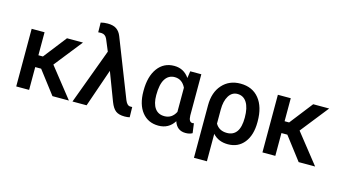

<svg xmlns="http://www.w3.org/2000/svg" viewBox="-99 -1123 3030 1700"><g transform="rotate(15 1415.5 -272.5)"><path d="M241.7 -209 401.4 0H552.2L336.9 -272L539.6 -528.3H393.1L229 -317.4H187.5V-528.3H69.3V0H187.5V-209Z M708 -747.6Q673.8 -747.6 645 -739.7L646.5 -650.9L659.7 -651.9H676.3Q711.9 -650.4 728.5 -613.8L772.9 -507.3L585 0H714.4L834.5 -348.1L933.1 -88.4Q954.1 -34.2 982.7 -12.7Q1011.2 8.8 1064.5 8.8Q1089.8 8.8 1110.4 3.9L1108.4 -89.8L1100.1 -89.4L1084.5 -89.8Q1060.5 -93.3 1043 -135.3L834.5 -667Q819.3 -706.1 790 -726.8Q760.7 -747.6 708 -747.6Z M1624.5 -528.3H1522.9L1513.7 -464.4Q1463.4 -538.1 1375 -538.1Q1279.3 -538.1 1223.6 -462.4Q1168 -386.7 1168 -256.8V-250.5Q1168 -129.4 1223.4 -59.8Q1278.8 9.8 1374 9.8Q1468.3 9.8 1518.1 -69.3Q1543.9 10.3 1623 10.3Q1660.2 10.3 1685.1 -4.4L1673.3 -92.3Q1668.5 -90.3 1660.2 -90.3Q1626 -90.3 1624.5 -150.4ZM1286.6 -246.6Q1286.6 -346.7 1317.6 -394.8Q1348.6 -442.9 1404.8 -442.9Q1472.2 -442.9 1506.3 -373.5V-151.4Q1472.2 -85 1403.8 -85Q1346.2 -85 1316.4 -127.2Q1286.6 -169.4 1286.6 -246.6Z M1982.4 -538.1Q1879.4 -538.1 1816.2 -467.5Q1752.9 -397 1752.9 -278.8V203.1H1871.6V-48.3Q1923.3 9.8 2010.7 9.8Q2105 9.8 2159.7 -59.3Q2214.4 -128.4 2214.4 -246.6V-253.9Q2214.4 -387.2 2153.1 -462.6Q2091.8 -538.1 1982.4 -538.1ZM1871.6 -142.1V-270.5Q1871.6 -348.6 1900.6 -395.8Q1929.7 -442.9 1979.5 -442.9Q2035.2 -442.9 2065.4 -394.8Q2095.7 -346.7 2095.7 -256.8Q2095.7 -169.4 2065.2 -127.2Q2034.7 -85 1977.1 -85Q1904.3 -85 1871.6 -142.1Z M2498.5 -209 2658.2 0H2809.1L2593.8 -272L2796.4 -528.3H2649.9L2485.8 -317.4H2444.3V-528.3H2326.2V0H2444.3V-209Z"/></g></svg>

Font: FAU Chimera Medium
Style: Regular
Weight: 500
Version: Version 1.002;hotconv 1.0.117;makeotfexe 2.5.65602